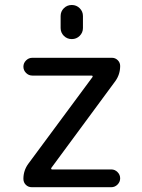

<svg xmlns="http://www.w3.org/2000/svg" viewBox="-20 -782 576 781"><path d="M226.6 -668V-716.8Q226.6 -735.4 239.7 -748.5Q252.9 -761.7 272 -761.7Q291 -761.7 304.2 -748.5Q317.4 -735.4 317.4 -716.8V-668Q317.4 -649.4 304.2 -636.2Q291 -623 272 -623Q252.9 -623 239.7 -636.2Q226.6 -649.4 226.6 -668ZM111.3 -546.9H435.5Q449.2 -546.9 459 -537.1Q468.8 -527.3 468.8 -513.7Q468.8 -479.5 449.2 -452.1L188.5 -98.6Q187.5 -96.7 188.5 -94.7Q189.5 -92.8 191.4 -92.8H432.6Q447.3 -92.8 458 -82Q468.8 -71.3 468.8 -56.6Q468.8 -42 458 -31.2Q447.3 -20.5 432.6 -20.5H109.4Q94.7 -20.5 85 -30.3Q75.2 -40 75.2 -54.7Q75.2 -87.9 94.7 -115.2L356.4 -468.8Q357.4 -470.7 356.4 -472.7Q355.5 -474.6 353.5 -474.6H111.3Q96.7 -474.6 85.9 -485.4Q75.2 -496.1 75.2 -510.7Q75.2 -525.4 85.9 -536.1Q96.7 -546.9 111.3 -546.9Z"/></svg>

Font: Gen Jyuu Gothic Regular
Style: Regular
Weight: 400
Designer: [Source Han Sans]
Ryoko NISHIZUKA  (kana & ideographs); Paul D. Hunt (Latin, Greek & Cyrillic); Wenlong ZHANG  (bopomofo
Version: Version 1.002.20150607